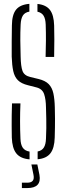

<svg xmlns="http://www.w3.org/2000/svg" viewBox="-20 -825 346 1000"><path d="M134 5Q86.5 1 65 -26Q43.5 -53 41.5 -108.5Q41 -143 40.8 -170Q40.5 -197 41 -224.2Q41.5 -251.5 42.5 -286.5H86.5Q84.5 -240.5 84.5 -194.2Q84.5 -148 86.5 -103Q87.5 -72 98.5 -55.8Q109.5 -39.5 134 -35.5ZM176 4.5V-36Q198.5 -40.5 208.5 -56.8Q218.5 -73 219.5 -103Q221 -134 221.2 -157.5Q221.5 -181 221 -206Q220.5 -231 219.5 -265.5Q219 -307 210 -334.2Q201 -361.5 171 -369.5L126 -381Q91 -389.5 73.2 -407.2Q55.5 -425 49 -455Q42.5 -485 41 -530Q40.5 -565 41 -608.8Q41.5 -652.5 42 -693Q42.5 -748 63.5 -774.5Q84.5 -801 133 -805V-764.5Q109.5 -760.5 99.2 -744.2Q89 -728 87.5 -697.5Q85.5 -656 85.8 -614.2Q86 -572.5 87.5 -530Q88.5 -479.5 97.2 -455.5Q106 -431.5 137.5 -424L181 -413.5Q216 -405 233.8 -386.8Q251.5 -368.5 258 -338.5Q264.5 -308.5 265.5 -265.5Q266.5 -230 266.5 -206.5Q266.5 -183 266.2 -161Q266 -139 265 -108.5Q263.5 -53.5 242.5 -26.5Q221.5 0.5 176 4.5ZM217.5 -528.5Q219 -570.5 219.2 -613Q219.5 -655.5 218 -697.5Q217 -727 207 -743.2Q197 -759.5 175 -764V-804.5Q219.5 -800 240 -773.5Q260.5 -747 262 -692Q263 -663 263 -620.2Q263 -577.5 262 -528.5ZM94 154.5V126.5H122Q142.5 126.5 150.5 116.5Q158.5 106.5 154.5 86L143.5 31.5H174.5L185.5 86Q191.5 120 175.8 137.2Q160 154.5 122 154.5Z"/></svg>

Font: Big Shoulders Stencil Display Thin Light
Style: Regular
Weight: 300
Version: Version 2.001